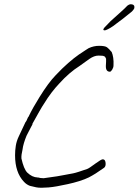

<svg xmlns="http://www.w3.org/2000/svg" viewBox="-20 -847 654 905"><path d="M176 38Q169 38 162.5 37.5Q156 37 151 36L121 29Q105 23 93 10Q51 -34 51 -115Q51 -138 54.5 -160Q58 -182 68 -203L100 -271Q104 -274 112 -294L114 -296Q125 -319 138 -342Q151 -365 166 -389Q208 -457 242 -492Q274 -526 301.5 -550Q329 -574 352 -590Q372 -603 383 -610.5Q394 -618 398 -620Q422 -631 447 -631Q475 -631 484.5 -624Q494 -617 505 -603H506Q517 -577 515 -539Q515 -529 509 -519Q503 -509 498 -509Q478 -509 479 -537L480 -556V-570Q475 -581 473 -581L470 -582Q467 -585 444 -585Q424 -585 401 -569Q378 -553 355 -536Q306 -505 260 -454Q241 -434 223 -410.5Q205 -387 188 -359Q179 -346 165.5 -322Q152 -298 133 -264V-261Q123 -242 116 -228.5Q109 -215 105 -207Q98 -190 93 -173.5Q88 -157 86 -141Q80 -117 81 -100Q92 -51 108 -34Q132 -11 156 -11L157 -6V-11Q170 -7 186 -7L249 -16Q260 -18 279.5 -21.5Q299 -25 325 -30Q335 -32 352 -37.5Q369 -43 392 -51Q397 -53 406.5 -59.5Q416 -66 431 -77Q457 -96 464 -96Q478 -96 478 -74Q478 -59 466 -53Q430 -27 399 -11Q381 -2 354 6.5Q327 15 299 21Q271 27 249 31Q227 35 208.5 36.5Q190 38 176 38ZM473 -704Q465 -704 468 -711Q470 -715 472.5 -717.5Q475 -720 476 -721L501 -747Q533 -776 551.5 -792.5Q570 -809 574 -814Q589 -831 604 -826Q616 -823 613 -808Q610 -801 602 -793Q579 -774 561 -760Q543 -746 529 -736Q513 -723 500 -715.5Q487 -708 479 -705Q478 -705 476.5 -704.5Q475 -704 473 -704Z"/></svg>

Font: Square Peg
Style: Regular
Weight: 400
Designer: Robert E. Leuschke
Foundry: Robert E. Leuschke
Version: Version 1.010; ttfautohint (v1.8.4.7-5d5b)